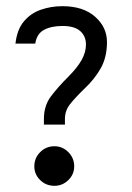

<svg xmlns="http://www.w3.org/2000/svg" viewBox="-20 -590 426 621"><path d="M326 -454Q326 -405 306 -369.5Q286 -334 254 -304Q223 -274 206.5 -253Q190 -232 190 -205V-187H122V-205Q122 -248 144.5 -278Q167 -308 202 -343Q230 -371 244 -396Q258 -421 258 -446Q258 -473 239.5 -489.5Q221 -506 182 -506Q146 -506 122.5 -493.5Q99 -481 94 -449H30Q35 -494 57 -520.5Q79 -547 112 -558.5Q145 -570 182 -570Q249 -570 287.5 -536Q326 -502 326 -454ZM156 11Q129 11 110 -7.5Q91 -26 91 -52Q91 -79 110 -98Q129 -117 156 -117Q182 -117 201 -98Q220 -79 220 -52Q220 -26 201 -7.5Q182 11 156 11Z"/></svg>

Font: Lisu Bosa ExtraLight
Style: Regular
Weight: 200
Designer: David Morse, Annie Olsen, Victor Gaultney, Frank Grießhammer (Latin)
Foundry: SIL International
Version: Version 2.000